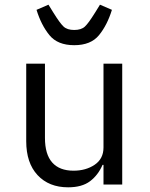

<svg xmlns="http://www.w3.org/2000/svg" viewBox="-20 -788 640 820"><path d="M422 -84H418Q399 -40 364.5 -14Q330 12 271 12Q189 12 140.5 -40Q92 -92 92 -185V-516H172V-199Q172 -129 203 -94Q234 -59 294 -59Q347 -59 384.5 -84.5Q422 -110 422 -158V-516H502V0H422ZM136 -746 187 -768 208 -734 210 -731Q236 -689 251.5 -674.5Q267 -660 297 -660Q327 -660 342.5 -674.5Q358 -689 384 -731L386 -734L407 -768L458 -746Q438 -681 403 -638Q368 -595 297 -595Q226 -595 191 -638Q156 -681 136 -746Z"/></svg>

Font: iA Writer Duo V
Style: Regular
Weight: 400
Designer: Mike Abbink, Paul van der Laan, Pieter van Rosmalen, Oliver Reichenstein
Foundry: Information Architects Inc.
Version: Version 2.000